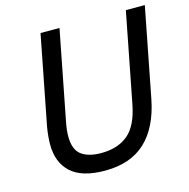

<svg xmlns="http://www.w3.org/2000/svg" viewBox="-107 -824 922 939"><g transform="rotate(-15 354.0 -354.0)"><path d="M84 -181Q84 -198 86 -221Q88 -244 92 -268L180 -720H276L188 -268Q184 -248 182 -230Q180 -212 180 -196Q180 -130 215 -103Q250 -76 316 -76Q400 -76 452 -119.5Q504 -163 524 -268L612 -720H708L620 -268Q593 -130 517 -59Q441 12 312 12Q195 12 139.5 -39Q84 -90 84 -181Z"/></g></svg>

Font: Kufam
Style: Italic
Weight: 400
Italic angle: -11°
Designer: Artur Schmal
Foundry: Original Type
Version: Version 1.301; ttfautohint (v1.8.3)